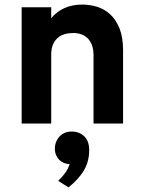

<svg xmlns="http://www.w3.org/2000/svg" viewBox="-20 -543 631 844"><path d="M391.1 0V-299.8Q391.1 -325.7 384.3 -344.2Q377.4 -362.8 365.2 -374.8Q353 -386.7 336.9 -392.3Q320.8 -397.9 301.8 -397.9Q281.7 -397.9 264.2 -392.8Q246.6 -387.7 233.4 -376.2Q220.2 -364.7 212.6 -346.4Q205.1 -328.1 205.1 -301.8V0H75.2V-511.2H205.1V-462.9Q228.5 -491.7 262.9 -507.3Q297.4 -522.9 341.8 -522.9Q374.5 -522.9 406.7 -513.2Q439 -503.4 464.4 -480Q489.7 -456.5 505.4 -418Q521 -379.4 521 -321.8V0ZM235.8 252Q252.9 235.4 266.1 217.8Q279.3 200.2 286.1 178.2Q273.4 178.2 261.7 173.6Q250 168.9 241 160.2Q231.9 151.4 226.6 138.9Q221.2 126.5 221.2 110.8Q221.2 93.8 227.1 79.8Q232.9 65.9 242.7 55.9Q252.4 45.9 265.9 40.5Q279.3 35.2 294.9 35.2Q328.6 35.2 350.3 56.2Q372.1 77.1 372.1 117.2Q372.1 165 350.3 203.6Q328.6 242.2 281.2 280.8Z"/></svg>

Font: Overpass
Style: Bold
Weight: 700
Designer: Delve Withrington
Foundry: Delve Fonts
Version: Version 1.001